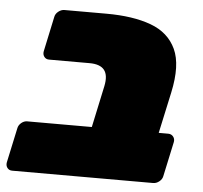

<svg xmlns="http://www.w3.org/2000/svg" viewBox="-57 -618 703 666"><g transform="rotate(5 294.0 -285.5)"><path d="M9 0Q-2 0 -8 -8Q-14 -16 -12 -27L14 -148Q16 -159 25.5 -167Q35 -175 46 -175H271L302 -320Q310 -358 295.5 -376.5Q281 -395 244 -395H103Q92 -395 86 -403Q80 -411 82 -422L108 -544Q110 -555 120 -563Q130 -571 141 -571H287Q380 -571 442.5 -548Q505 -525 530.5 -470Q556 -415 535 -318L504 -175H537Q548 -175 554.5 -167Q561 -159 559 -148L533 -27Q531 -16 521 -8Q511 0 500 0Z"/></g></svg>

Font: Rubik Black
Style: Italic
Weight: 900
Italic angle: -12°
Designer: Hubert and Fischer
Foundry: Hubert and Fischer
Version: Version 2.300;gftools[0.9.30]